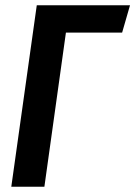

<svg xmlns="http://www.w3.org/2000/svg" viewBox="-20 -711 515 731"><path d="M475 -691 445 -587H231L149 0H23L120 -691Z"/></svg>

Font: Fira Sans Extra Condensed Medium
Style: Italic
Weight: 500
Width: 3
Italic angle: -8°
Designer: Carrois Corporate & Edenspiekermann AG
Foundry: Carrois Corporate GbR & Edenspiekermann AG
Version: Version 4.203